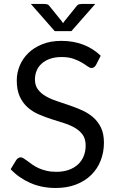

<svg xmlns="http://www.w3.org/2000/svg" viewBox="-20 -928 582 956"><path d="M458 -604.5Q453.5 -597 448.2 -593.2Q443 -589.5 435.5 -589.5Q427 -589.5 415.5 -598Q404 -606.5 386.8 -616.8Q369.5 -627 345.2 -635.5Q321 -644 286.5 -644Q254 -644 229.2 -635.2Q204.5 -626.5 187.8 -611.5Q171 -596.5 162.5 -576.2Q154 -556 154 -532.5Q154 -502.5 168.8 -482.8Q183.5 -463 207.8 -449Q232 -435 262.8 -424.8Q293.5 -414.5 325.8 -403.5Q358 -392.5 388.8 -378.8Q419.5 -365 443.8 -344Q468 -323 482.8 -292.5Q497.5 -262 497.5 -217.5Q497.5 -170.5 481.5 -129.2Q465.5 -88 434.8 -57.5Q404 -27 359.2 -9.5Q314.5 8 257.5 8Q187.5 8 130.5 -17.2Q73.5 -42.5 33 -85.5L61 -131.5Q65 -137 70.8 -140.8Q76.5 -144.5 83.5 -144.5Q90 -144.5 98.2 -139.2Q106.5 -134 117 -126Q127.5 -118 141 -108.5Q154.5 -99 171.8 -91Q189 -83 211 -77.8Q233 -72.5 260.5 -72.5Q295 -72.5 322 -82Q349 -91.5 367.8 -108.8Q386.5 -126 396.5 -150Q406.5 -174 406.5 -203.5Q406.5 -236 391.8 -256.8Q377 -277.5 353 -291.5Q329 -305.5 298 -315.2Q267 -325 235 -335.2Q203 -345.5 172 -359Q141 -372.5 117 -394Q93 -415.5 78.2 -447.8Q63.5 -480 63.5 -527.5Q63.5 -565.5 78.2 -601Q93 -636.5 121.2 -664Q149.5 -691.5 190.8 -708Q232 -724.5 285.5 -724.5Q345.5 -724.5 394.8 -705.5Q444 -686.5 481.5 -650.5ZM454.5 -908.5 335.5 -773H252.5L133.5 -908.5H198.5Q204.5 -908.5 212.8 -907Q221 -905.5 227 -897L288 -821.5L294 -812.5L300 -821.5L360.5 -896.5Q367 -905.5 375.2 -907Q383.5 -908.5 389.5 -908.5Z"/></svg>

Font: Lato-Regular
Style: Regular
Weight: 400
Designer: Lukasz Dziedzic with Adam Twardoch and Botio Nikoltchev
Foundry: tyPoland Lukasz Dziedzic
Version: Version 2.015; 2015-08-06; http://www.latofonts.com/